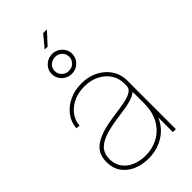

<svg xmlns="http://www.w3.org/2000/svg" viewBox="-264 -941 1027 1027"><g transform="rotate(-45 249.0 -428.0)"><path d="M211.4 8.8Q166.5 8.8 127 -7.3Q87.4 -23.4 63 -56.2Q38.6 -88.9 38.6 -138.2Q38.6 -169.4 49.6 -193.1Q60.5 -216.8 85.2 -234.6Q109.9 -252.4 150.4 -264.6Q190.9 -276.9 250.5 -284.7Q295.4 -290.5 329.6 -297.4Q363.8 -304.2 383.5 -316.7Q403.3 -329.1 403.3 -350.1V-368.2Q403.3 -408.7 381.8 -440.2Q360.4 -471.7 323.7 -489.7Q287.1 -507.8 240.7 -507.8Q195.8 -507.8 159.2 -491Q122.6 -474.1 100.1 -444.6Q77.6 -415 74.7 -377.4L52.7 -379.4Q55.7 -422.9 81.3 -456.8Q106.9 -490.7 148.4 -510.5Q189.9 -530.3 240.7 -530.3Q280.8 -530.3 314.2 -518.1Q347.7 -505.9 372.8 -483.9Q397.9 -461.9 411.9 -432.4Q425.8 -402.8 425.8 -368.2V0H403.3V-107.4H401.9Q386.7 -72.3 358.9 -46.1Q331.1 -20 293.5 -5.6Q255.9 8.8 211.4 8.8ZM211.4 -13.7Q264.2 -13.7 307.6 -37.4Q351.1 -61 377.2 -106.7Q403.3 -152.3 403.3 -218.3V-304.7Q392.6 -295.9 378.9 -289.6Q365.2 -283.2 347.2 -278.6Q329.1 -273.9 305.9 -270.3Q282.7 -266.6 252.4 -262.2Q182.1 -252.9 139.9 -237.3Q97.7 -221.7 79.3 -197.5Q61 -173.3 61 -138.2Q61 -98.6 81.3 -70.6Q101.6 -42.5 136 -28.1Q170.4 -13.7 211.4 -13.7ZM230.5 -796.9 287.1 -865.2H315.4L252.9 -796.9ZM241.7 -602.1Q220.7 -602.1 203.1 -612.3Q185.5 -622.6 175 -639.6Q164.6 -656.7 164.6 -677.7Q164.6 -698.2 175 -715.3Q185.5 -732.4 203.1 -742.4Q220.7 -752.4 241.7 -752.4Q263.2 -752.4 280.5 -742.2Q297.9 -731.9 308.3 -715.1Q318.8 -698.2 318.8 -677.2Q318.8 -656.7 308.6 -639.6Q298.3 -622.6 280.8 -612.3Q263.2 -602.1 241.7 -602.1ZM242.2 -624.5Q265.1 -624.5 280.8 -640.1Q296.4 -655.8 296.4 -677.2Q296.4 -699.2 280.8 -714.6Q265.1 -730 242.2 -730Q219.2 -730 203.1 -714.8Q187 -699.7 187 -677.7Q187 -655.8 203.1 -640.1Q219.2 -624.5 242.2 -624.5Z"/></g></svg>

Font: Inter 28pt Thin
Style: Regular
Weight: 250
Designer: Rasmus Andersson
Foundry: rsms
Version: Version 4.001;git-66647c0bb